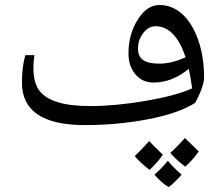

<svg xmlns="http://www.w3.org/2000/svg" viewBox="-20 -501 892 769"><path d="M320.3 0C406.7 0 490.7 -7.8 572.8 -23.4C654.8 -39.1 717.8 -61 762.2 -89.4C785.6 -134.3 797.4 -168 797.4 -190.9C797.4 -245.6 789.6 -295.4 773.9 -340.8C742.2 -430.7 686.5 -481 618.7 -481C585 -481 556.2 -461.4 531.7 -422.4C506.8 -383.3 494.6 -338.4 494.6 -287.1C494.6 -252.9 503.9 -225.1 522.5 -203.1C541 -181.2 564.9 -170.4 594.2 -170.4C644.5 -170.4 691.4 -188.5 735.8 -225.1C741.7 -200.2 746.1 -173.8 749.5 -147C705.1 -127 642.6 -110.4 562 -96.7C481.4 -83 407.7 -76.2 341.8 -76.2C286.6 -76.2 242.7 -81.5 209.5 -92.3C175.8 -103 151.9 -118.7 136.7 -139.2C121.6 -159.7 113.8 -190.4 113.8 -231C113.8 -247.1 115.2 -263.7 117.7 -280.3H81.5C72.3 -248.5 67.9 -211.9 67.9 -170.4C67.9 -56.6 151.9 0 320.3 0ZM603.5 -396C655.8 -396 697.3 -352.1 723.1 -271.5C685.5 -254.4 650.4 -246.1 618.2 -246.1C559.1 -246.1 532.7 -264.2 532.7 -306.6C532.7 -329.6 539.6 -350.1 553.7 -368.7C567.4 -386.7 584 -396 603.5 -396ZM632.3 118.7C603.5 91.3 585.4 73.2 577.6 64C547.9 96.2 528.8 116.2 519.5 124.5C534.7 142.6 554.7 160.6 579.1 179.7C603.5 156.2 621.1 135.7 632.3 118.7ZM720.7 51.8C699.2 75.7 679.7 95.7 662.1 111.3C677.2 129.4 697.3 147.9 722.2 166.5C746.1 144.5 763.7 124 775.9 105.5ZM707.5 198.7C680.7 174.8 662.6 156.2 652.3 143.1C636.7 162.1 618.7 180.7 598.6 198.7C617.7 220.7 636.7 237.3 655.3 248.5C668.5 239.3 686 222.7 707.5 198.7Z"/></svg>

Font: Noto Naskh Arabic
Style: Regular
Weight: 400
Designer: Monotype Design Team
Foundry: Monotype Imaging Inc.
Version: Version 1.07